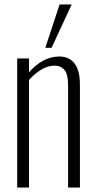

<svg xmlns="http://www.w3.org/2000/svg" viewBox="-20 -840 431 860"><path d="M57 0V-578H110V-516Q137 -548 172 -567.5Q207 -587 247 -587Q273 -587 293.5 -574.5Q314 -562 326 -534.5Q338 -507 338 -461V0H285V-455Q285 -508 268.5 -527Q252 -546 224 -546Q195 -546 165.5 -528.5Q136 -511 110 -482V0ZM183 -626 247 -820H301L211 -626Z"/></svg>

Font: Oswald ExtraLight
Style: Regular
Weight: 250
Designer: Vernon Adams
Foundry: Vernon Adams
Version: Version 4.100; ttfautohint (v1.8.1.43-b0c9)